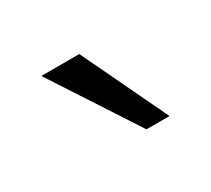

<svg xmlns="http://www.w3.org/2000/svg" viewBox="-53 -805 381 346"><g transform="rotate(-30 137.0 -632.0)"><path d="M55 -721H134L219 -543H171Z"/></g></svg>

Font: Pridi ExtraLight
Style: Regular
Weight: 275
Designer: Katatrad Team
Foundry: CadsonDemak
Version: Version 1.001